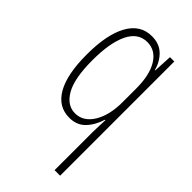

<svg xmlns="http://www.w3.org/2000/svg" viewBox="-239 -606 907 907"><g transform="rotate(45 215.0 -152.5)"><path d="M324 -20Q324 -33 325 -56Q326 -79 327 -103H324Q308 -52 277.5 -21Q247 10 198 10Q124 10 84.5 -58.5Q45 -127 45 -260Q45 -394 85.5 -466.5Q126 -539 202 -539Q252 -539 282.5 -509.5Q313 -480 325 -435H327L332 -529H361V234H324ZM202 -24Q257 -24 290.5 -78.5Q324 -133 324 -220V-312Q324 -402 292.5 -453Q261 -504 206 -504Q145 -504 114 -440Q83 -376 83 -260Q83 -138 116 -81Q149 -24 202 -24Z"/></g></svg>

Font: Noto Sans Gurmukhi ExtraCondensed ExtraLight
Style: Regular
Weight: 200
Width: 2
Designer: Jelle Bosma - Monotype Design Team
Foundry: Monotype Imaging Inc.
Version: Version 2.004; ttfautohint (v1.8.4.7-5d5b)